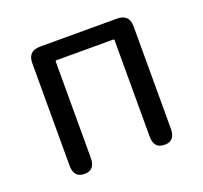

<svg xmlns="http://www.w3.org/2000/svg" viewBox="-100 -658 818 773"><g transform="rotate(-20 309.0 -271.5)"><path d="M138 0Q92 0 92 -52V-491Q92 -543 144 -543H474Q526 -543 526 -491V-52Q526 0 481 0Q435 0 435 -52V-464Q435 -469 430 -469H188Q183 -469 183 -464V-52Q183 0 138 0Z"/></g></svg>

Font: Resource Han Rounded HK
Style: Regular
Weight: 400
Designer: Cyano Hao (round all glyphs); Ryoko NISHIZUKA  (kana, bopomofo & ideographs); Paul D. Hunt (Latin, Greek & Cyrillic); Sa
Foundry: Cyano Hao
Version: 0.990